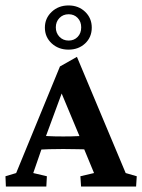

<svg xmlns="http://www.w3.org/2000/svg" viewBox="-21 -682 520 702"><path d="M0.5 0 -1 -37.6 38.1 -49.3 198.2 -439 260.3 -474.1 438.5 -49.3 479 -37.6 476.6 0H275.4L272.9 -37.6L322.8 -49.3L279.8 -153.3L271.5 -179.7L191.9 -370.1L213.9 -365.7L146 -181.6L138.2 -158.2L100.6 -49.3L150.4 -37.6L148.4 0ZM119.6 -134.8V-186Q135.3 -185.5 156.2 -184.3Q177.2 -183.1 210.4 -183.1Q242.7 -183.1 264.6 -184.3Q286.6 -185.5 301.8 -186V-135.7Q284.7 -135.7 262.7 -136.5Q240.7 -137.2 210.4 -137.2Q179.7 -137.2 158.4 -136.5Q137.2 -135.7 119.6 -134.8ZM229.5 -500.5Q192.9 -500.5 168 -523.4Q143.1 -546.4 143.1 -581.1Q143.1 -615.2 168 -638.7Q192.9 -662.1 229.5 -662.1Q266.1 -662.1 290.3 -638.9Q314.5 -615.7 314.5 -581.1Q314.5 -545.9 290.3 -523.2Q266.1 -500.5 229.5 -500.5ZM230 -533.7Q250 -533.7 262.9 -547.1Q275.9 -560.5 275.9 -582Q275.9 -603 262.9 -616.5Q250 -629.9 230 -629.9Q209.5 -629.9 196.3 -616.2Q183.1 -602.5 183.1 -582Q183.1 -561.5 196.3 -547.6Q209.5 -533.7 230 -533.7Z"/></svg>

Font: Lateef SemiBold
Style: Regular
Weight: 600
Designer: SIL International
Foundry: SIL International
Version: Version 4.200